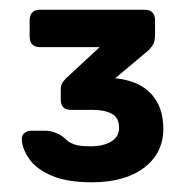

<svg xmlns="http://www.w3.org/2000/svg" viewBox="-20 -720 388 395"><path d="M169 -345Q118 -345 86.5 -358.5Q55 -372 40.5 -392.5Q26 -413 25 -432Q24 -442 30.5 -446.5Q37 -451 42 -451H74Q82 -451 89.5 -448.5Q97 -446 103 -443Q111 -438 116.5 -432.5Q122 -427 132.5 -423Q143 -419 166 -419Q193 -419 209 -429Q225 -439 225 -457Q225 -478 210 -486Q195 -494 170 -494H126Q105 -494 105 -515V-537Q105 -544 108 -549Q111 -554 116 -559L185 -623H63Q41 -623 41 -645V-678Q41 -700 63 -700H277Q299 -700 299 -678V-649Q299 -639 296.5 -632Q294 -625 285 -616L217 -559Q266 -554 291 -527Q316 -500 316 -455Q316 -405 276.5 -375Q237 -345 169 -345Z"/></svg>

Font: Rubik Medium
Style: Regular
Weight: 500
Designer: Hubert and Fischer
Foundry: Hubert and Fischer
Version: Version 2.300; ttfautohint (v1.8.4.7-5d5b);gftools[0.9.30]